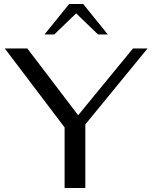

<svg xmlns="http://www.w3.org/2000/svg" viewBox="-20 -943 764 963"><path d="M304 -304 4 -700H117L372 -365L647 -700H720L408 -319V0H304ZM327 -923H397L521 -770H472L362 -876L252 -770H203Z"/></svg>

Font: Fahkwang
Style: Regular
Weight: 400
Version: Version 1.000; ttfautohint (v1.6)